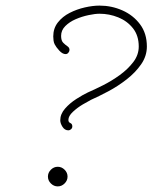

<svg xmlns="http://www.w3.org/2000/svg" viewBox="-20 -654 544 685"><path d="M224 -189Q211 -189 203 -201.5Q195 -214 195 -225Q195 -247 212 -266.5Q229 -286 252.5 -301Q276 -316 293 -324Q316 -334 347 -349.5Q378 -365 407 -386Q436 -407 455.5 -432.5Q475 -458 475 -488Q475 -527 454.5 -553Q434 -579 402 -592Q370 -605 335 -605Q319 -605 295.5 -600Q272 -595 250 -585.5Q228 -576 213 -561Q198 -546 198 -526Q198 -509 205.5 -501.5Q213 -494 220.5 -489Q228 -484 228 -476Q228 -471 224 -466Q220 -461 214 -461Q203 -461 191.5 -473.5Q180 -486 175 -496Q172 -502 171 -509.5Q170 -517 170 -524Q170 -553 186.5 -574Q203 -595 228.5 -608Q254 -621 282.5 -627.5Q311 -634 335 -634Q378 -634 416.5 -617Q455 -600 479.5 -567.5Q504 -535 504 -488Q504 -454 483.5 -424.5Q463 -395 431.5 -370.5Q400 -346 366 -328Q332 -310 305 -298Q295 -293 275.5 -281.5Q256 -270 240 -255Q224 -240 224 -226Q224 -218 231 -215Q238 -212 238 -203Q238 -197 233.5 -193Q229 -189 224 -189ZM186 11Q172 11 161.5 0.5Q151 -10 151 -24Q151 -38 161.5 -48.5Q172 -59 186 -59Q200 -59 210.5 -48.5Q221 -38 221 -24Q221 -10 210.5 0.5Q200 11 186 11Z"/></svg>

Font: Ms Madi
Style: Regular
Weight: 400
Designer: Robert E. Leuschke
Foundry: Robert E. Leuschke
Version: Version 1.010; ttfautohint (v1.8.3)